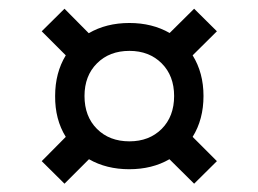

<svg xmlns="http://www.w3.org/2000/svg" viewBox="-20 -484 607 451"><path d="M78 -105.5 134.5 -162.5Q109 -203.5 109.5 -258.5Q109.5 -313 134.5 -354L78 -410.5L131.5 -463.5L188.5 -406Q229.5 -430 284 -430Q337.5 -430 378.5 -406.5L436 -463.5L489.5 -410.5L432.5 -354Q458 -313 458 -258.5Q458 -203.5 432.5 -162.5L489.5 -105.5L436 -52.5L378 -110Q337.5 -86.5 283.5 -86.5Q230 -86.5 189 -110L131.5 -52.5ZM284 -152Q330.5 -152 359.8 -181.2Q389 -210.5 389 -258.5Q389 -306 359.8 -335.2Q330.5 -364.5 284 -364.5Q237 -364.5 207.8 -335.2Q178.5 -306 178.5 -258.5Q178.5 -210.5 207.8 -181.2Q237 -152 284 -152Z"/></svg>

Font: Newsreader 6pt
Style: Regular
Weight: 400
Designer: Hugues Gentile
Foundry: Production Type
Version: Version 1.003; ttfautohint (v1.8.3)